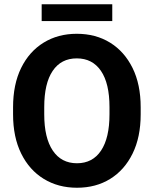

<svg xmlns="http://www.w3.org/2000/svg" viewBox="-20 -881 729 911"><path d="M647.5 -372.1V-338.4Q647.5 -230.5 609.1 -152.3Q570.8 -74.2 502.9 -32.2Q435.1 9.8 345.2 9.8Q256.3 9.8 187.7 -32.2Q119.1 -74.2 80.6 -152.3Q42 -230.5 42 -338.4V-372.1Q42 -480.5 80.3 -558.6Q118.7 -636.7 187 -678.7Q255.4 -720.7 344.2 -720.7Q434.1 -720.7 502.2 -678.7Q570.3 -636.7 608.9 -558.6Q647.5 -480.5 647.5 -372.1ZM499.5 -338.4V-373Q499.5 -485.4 459 -544.7Q418.5 -604 344.2 -604Q270 -604 230 -544.7Q189.9 -485.4 189.9 -373V-338.4Q189.9 -226.6 230.5 -166.5Q271 -106.4 345.2 -106.4Q419.4 -106.4 459.5 -166.5Q499.5 -226.6 499.5 -338.4ZM512.7 -860.8V-781.2H177.7V-860.8Z"/></svg>

Font: Vazirmatn RD FD
Style: Bold
Weight: 700
Designer: Saber Rastikerdar
Foundry: Saber Rastikerdar
Version: Version 33.003